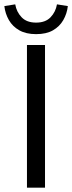

<svg xmlns="http://www.w3.org/2000/svg" viewBox="-34 -863 332 883"><path d="M90 0V-656H173V0ZM132 -706Q86 -706 55 -723.5Q24 -741 7 -770.5Q-10 -800 -14 -835L36 -843Q42 -808 65.5 -783.5Q89 -759 132 -759Q175 -759 198.5 -783.5Q222 -808 228 -843L278 -835Q274 -800 257 -770.5Q240 -741 209.5 -723.5Q179 -706 132 -706Z"/></svg>

Font: Mada
Style: Regular
Weight: 400
Designer: Khaled Hosny
Version: Version 1.5